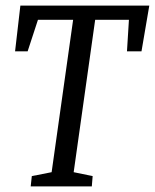

<svg xmlns="http://www.w3.org/2000/svg" viewBox="-20 -668 555 688"><path d="M94 -37 165 -51 242 -597H116L79 -484H34L53 -648H515L487 -484H435L442 -597H321L244 -51L312 -37L309 0H90Z"/></svg>

Font: Faustina VF Beta
Style: Italic
Weight: 400
Italic angle: -8°
Designer: Alfonso Garcia
Foundry: Omnibus-Type
Version: Version 1.006